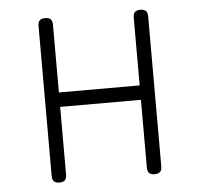

<svg xmlns="http://www.w3.org/2000/svg" viewBox="-45 -607 691 663"><g transform="rotate(-5 300.0 -275.0)"><path d="M135 10Q122 10 116 4Q110 -2 110 -15V-535Q110 -548 116 -554Q122 -560 135 -560Q148 -560 154 -554Q160 -548 160 -535V-300H440V-535Q440 -548 446 -554Q452 -560 465 -560Q478 -560 484 -554Q490 -548 490 -535V-15Q490 -2 484 4Q478 10 465 10Q452 10 446 4Q440 -2 440 -15V-250H160V-15Q160 -2 154 4Q148 10 135 10Z"/></g></svg>

Font: Maple Mono NL Thin
Style: Regular
Weight: 250
Monospace: yes
Designer: subframe7536
Version: Version 7.000